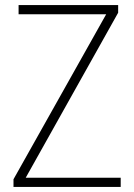

<svg xmlns="http://www.w3.org/2000/svg" viewBox="-20 -734 527 754"><path d="M454 0H33V-30L397 -678H53V-714H444V-684L81 -36H454Z"/></svg>

Font: Noto Sans Hebrew SemiCondensed ExtraLight
Style: Regular
Weight: 200
Width: 4
Designer: Monotype Design Team
Foundry: Monotype Imaging Inc.
Version: Version 2.004; ttfautohint (v1.8.4.7-5d5b)